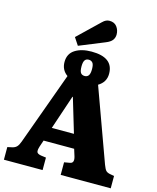

<svg xmlns="http://www.w3.org/2000/svg" viewBox="-155 -1218 1079 1323"><g transform="rotate(15 384.0 -556.5)"><path d="M292 -890 257 -943 408 -1088Q423 -1103 435 -1108Q447 -1113 459 -1113Q494 -1113 512 -1089Q530 -1065 530 -1034Q530 -1011 517 -993.5Q504 -976 471 -963ZM3 0V-90L39 -98Q58 -103 69 -115Q80 -127 89 -152L277 -670Q232 -702 232 -759Q232 -818 277.5 -847Q323 -876 395 -876Q550 -876 550 -759Q550 -699 496 -667L685 -147Q696 -118 705 -108Q714 -98 733 -94L765 -88V0H408V-90L448 -97Q480 -102 467 -147L451 -198H233L217 -151Q210 -131 211.5 -115Q213 -99 242 -94L279 -89V0ZM391 -701Q409 -701 418.5 -714.5Q428 -728 428 -760Q428 -793 417.5 -805Q407 -817 390 -817Q371 -817 362 -803.5Q353 -790 353 -760Q353 -726 362.5 -713.5Q372 -701 391 -701ZM265 -297H423L350 -541H347Z"/></g></svg>

Font: Literata 12pt ExtraBold
Style: Regular
Weight: 800
Designer: Latin by Veronika Burian and Jose Scaglione. Greek by Irene Vlachou. Cyrillic by Vera Evstafieva.
Foundry: TypeTogether
Version: Version 3.002